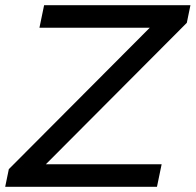

<svg xmlns="http://www.w3.org/2000/svg" viewBox="-31 -720 754 740"><path d="M-11 0 3 -68 585 -652 593 -613H121L139 -700H703L689 -632L107 -48L99 -87H592L574 0Z"/></svg>

Font: Montserrat Thin Medium
Style: Italic
Weight: 500
Italic angle: -11.3°
Version: Version 9.000